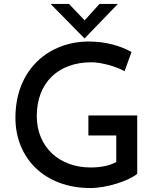

<svg xmlns="http://www.w3.org/2000/svg" viewBox="-20 -943 793 971"><path d="M329 -923H236L407 -749H408L576 -923H483L408 -840ZM674 -64V-359H427V-258H568V-124C536 -105 487 -96 439 -96C277 -96 166 -202 166 -356C166 -524 274 -628 442 -628C494 -628 569 -606 610 -583L645 -680C590 -711 515 -733 429 -733C230 -733 58 -595 58 -347C58 -144 205 8 437 8C520 8 633 -29 674 -64Z"/></svg>

Font: Reem Kufi
Style: Regular
Weight: 400
Designer: Khaled Hosny
Version: Version 0.007